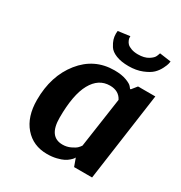

<svg xmlns="http://www.w3.org/2000/svg" viewBox="-167 -814 887 943"><g transform="rotate(30 277.0 -342.0)"><path d="M554 -500 484 0H382L366 -44H365Q364 -42 361.5 -38Q359 -34 348.5 -24.5Q338 -15 324.5 -8Q311 -1 287 5Q263 11 234 11Q155 11 107 -44.5Q59 -100 59 -195Q59 -331 131 -421Q203 -511 317 -511Q358 -511 385.5 -500.5Q413 -490 420 -480L428 -470H432L456 -500ZM277 -67Q301 -67 322 -77Q343 -87 351.5 -95.5Q360 -104 365 -112L406 -395Q386 -435 335 -435Q271 -435 235 -370Q199 -305 199 -175Q199 -67 277 -67ZM376 -636Q412 -636 434.5 -650Q457 -664 462 -678L467 -691L468 -695L533 -686Q532 -681 530.5 -672.5Q529 -664 518.5 -643Q508 -622 491.5 -606Q475 -590 441.5 -576.5Q408 -563 365 -563Q323 -563 294 -574.5Q265 -586 253 -605Q241 -624 236.5 -639Q232 -654 232 -670L233 -686L300 -695V-691Q300 -689 300 -685Q300 -681 304 -671.5Q308 -662 315 -655Q322 -648 338 -642Q354 -636 376 -636Z"/></g></svg>

Font: Arsenal
Style: Bold Italic
Weight: 700
Italic angle: -9°
Designer: Andrij Shevchenko
Foundry: Stairsfor.com
Version: Version 1.000